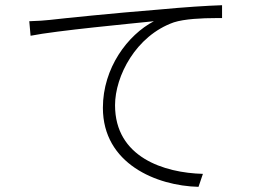

<svg xmlns="http://www.w3.org/2000/svg" viewBox="-20 -703 996 741"><path d="M93 -621.1 98 -565C197.1 -584.9 489 -612.2 573.9 -621.1C473 -568.2 377.1 -441.1 377.1 -286.9C377.1 -71 584.2 14.2 746.1 18.1L763.1 -32C613.3 -35.9 424 -95.9 424 -296.9C424 -408.7 503.9 -565 650.9 -616.8C691.8 -630 759.9 -633.2 812.9 -633.2H837V-682.9C775.9 -680.8 696.7 -675.8 589.8 -665.8C415.8 -652 223.7 -632.1 171.9 -626.1C152.7 -623.9 128.2 -622.2 93 -621.1Z"/></svg>

Font: Karasuma Gothic
Style: Light
Weight: 300
Designer: Rasmus Andersson / Ryoko Nishizuka
Foundry: rsms
Version: Version 1.00